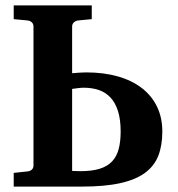

<svg xmlns="http://www.w3.org/2000/svg" viewBox="-20 -691 658 711"><path d="M426.8 -204.1Q426.8 -248.5 417 -279.5Q407.2 -310.5 389.2 -329.8Q371.1 -349.1 345.9 -357.7Q320.8 -366.2 290 -366.2Q282.2 -366.2 269.5 -364.7Q256.8 -363.3 247.1 -361.8V-58.1Q252.9 -58.1 260.7 -57.6Q268.6 -57.1 276.9 -57.1Q319.8 -57.1 348.6 -65.9Q377.4 -74.7 394.8 -93Q412.1 -111.3 419.4 -138.9Q426.8 -166.5 426.8 -204.1ZM581.1 -204.1Q581.1 -152.8 566.4 -114.7Q551.8 -76.7 517.1 -51Q482.4 -25.4 425 -12.7Q367.7 0 282.2 0H30.8V-50.8L82 -56.2Q91.3 -57.1 97.7 -62.7Q104 -68.4 104 -78.1V-592.8Q104 -602.5 97.7 -608.4Q91.3 -614.3 82 -615.2L30.8 -620.1V-670.9H319.8V-620.1L269 -615.2Q260.7 -614.3 253.9 -608.4Q247.1 -602.5 247.1 -592.8V-419.9Q259.3 -420.9 273.2 -421.9Q287.1 -422.9 298.8 -422.9Q364.3 -422.9 416.5 -408Q468.8 -393.1 505.4 -364.7Q542 -336.4 561.5 -295.9Q581.1 -255.4 581.1 -204.1Z"/></svg>

Font: Charis SIL Cyr
Style: Bold
Weight: 700
Foundry: SIL International
Version: Version 5.000